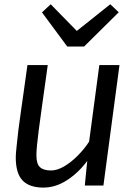

<svg xmlns="http://www.w3.org/2000/svg" viewBox="-20 -858 619 888"><path d="M180.6 9.6Q116.2 9.6 84.6 -23.1Q52.9 -55.9 52.9 -130.3Q52.9 -144.4 56.4 -177.7Q59.8 -211.1 64.8 -255.1Q70.1 -295.3 77.1 -345Q84.1 -394.6 91.8 -448.9Q99.4 -503.2 106.9 -557H200.8Q196.6 -526.5 191.7 -491.3Q186.8 -456.1 181.7 -420.3Q176.7 -384.5 172.2 -351.9Q167.8 -319.2 164.3 -293.7Q160.8 -268.2 158.9 -254.1Q153.8 -213.9 151.1 -185.9Q148.4 -157.9 148.4 -139.1Q148.4 -100.3 164.8 -84.9Q181.1 -69.6 216 -69.6Q244.7 -69.6 277 -88.6Q309.2 -107.6 339.5 -138.2Q369.8 -168.7 392.1 -202.7L439.4 -557H532.6L458.3 0H372.2L383.5 -113.9Q343.9 -59.9 290.6 -25.1Q237.4 9.6 180.6 9.6ZM369.1 -642.9H291L174.2 -800.7L214.5 -838.3L335.2 -714.9L490 -838.3L529.2 -801.3Z"/></svg>

Font: Merriweather Sans Variable Regular
Style: Italic
Weight: 300
Italic angle: -8°
Designer: Eben Sorkin
Foundry: Eben Sorkin
Version: Version 2.001